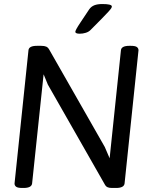

<svg xmlns="http://www.w3.org/2000/svg" viewBox="-20 -929 759 951"><path d="M628 -702Q650 -702 658 -696Q666 -690 666 -680L597 -20Q594 2 555 2H535Q521 2 513 -1.5Q505 -5 501 -12L217 -510L196 -561L139 -20Q136 2 97 2H90Q68 2 60 -4Q52 -10 52 -20L121 -680Q123 -702 163 -702H184Q200 -702 209 -698Q218 -694 224 -683L499 -201L523 -145L579 -680Q581 -702 621 -702ZM487 -909Q534 -909 534 -897Q534 -893 530.5 -887.5Q527 -882 516.5 -870.5Q506 -859 485 -837.5Q464 -816 428 -780Q419 -771 404.5 -766.5Q390 -762 375 -762Q364 -762 358.5 -764.5Q353 -767 353 -771Q353 -775 358.5 -785.5Q364 -796 379 -818.5Q394 -841 422 -883Q432 -897 447.5 -903Q463 -909 487 -909Z"/></svg>

Font: Asap VF Beta
Style: Italic
Weight: 400
Italic angle: -6°
Designer: Pablo Cosgaya
Foundry: Pablo Cosgaya
Version: Version 1.007